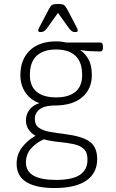

<svg xmlns="http://www.w3.org/2000/svg" viewBox="-20 -738 586 970"><path d="M255 212Q163 212 113.5 182Q64 152 64 89Q64 41 92.5 5Q121 -31 158 -51V-53Q138 -64 124.5 -84Q111 -104 111 -130Q111 -159 128 -182.5Q145 -206 179 -217Q134 -233 108.5 -270.5Q83 -308 83 -359Q83 -437 130.5 -483Q178 -529 264 -529Q291 -529 314 -523H486Q500 -523 500 -505V-496Q500 -478 486 -478Q462 -478 436 -479.5Q410 -481 388 -485L387 -483Q407 -472 425.5 -441Q444 -410 444 -359Q444 -289 395.5 -247Q347 -205 256 -205Q207 -205 181.5 -186.5Q156 -168 156 -138Q156 -107 176.5 -92.5Q197 -78 231 -72Q265 -66 305 -61Q395 -50 433 -22.5Q471 5 471 66Q471 136 416.5 174Q362 212 255 212ZM263 -246Q327 -246 361 -274Q395 -302 395 -359Q395 -425 361 -456.5Q327 -488 263 -488Q200 -488 165.5 -456.5Q131 -425 131 -359Q131 -302 165.5 -274Q200 -246 263 -246ZM263 171Q345 171 383.5 145.5Q422 120 422 68Q422 31 403 14Q384 -3 351.5 -10Q319 -17 280 -20.5Q241 -24 201 -34Q163 -17 137 12Q111 41 111 83Q111 171 263 171ZM185 -576Q173 -576 173 -584Q173 -588 177.5 -597.5Q182 -607 186 -614L227 -692Q235 -708 243 -713Q251 -718 273 -718Q295 -718 302.5 -713Q310 -708 319 -692L360 -614Q373 -590 373 -584Q373 -576 360 -576Q351 -576 344.5 -579.5Q338 -583 328 -596L273 -673L218 -596Q208 -583 201 -579.5Q194 -576 185 -576Z"/></svg>

Font: Asap ExtraLight
Style: Regular
Weight: 200
Designer: Pablo Cosgaya
Foundry: Omnibus-Type
Version: Version 3.001; ttfautohint (v1.8.4.7-5d5b)